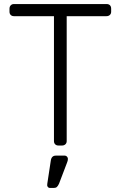

<svg xmlns="http://www.w3.org/2000/svg" viewBox="-20 -720 597 950"><path d="M530 -677V-662Q530 -652 523.5 -646Q517 -640 507 -640H310V-22Q310 -12 303.5 -6Q297 0 287 0H269Q259 0 253 -6Q247 -12 247 -22V-640H49Q39 -640 33 -646Q27 -652 27 -662V-677Q27 -687 33 -693.5Q39 -700 49 -700H507Q518 -700 524 -694Q530 -688 530 -677ZM256 50H301Q307 50 311.5 55Q316 60 316 66Q316 75 312 84L272 189Q267 200 261.5 205Q256 210 246 210H228Q220 210 216 204Q212 198 214 189L231 77Q234 50 256 50Z"/></svg>

Font: Rubik
Style: Regular
Weight: 300
Designer: Hubert & Fischer
Foundry: Hubert & Fischer
Version: Version 1.100